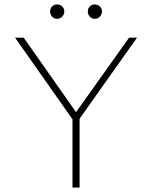

<svg xmlns="http://www.w3.org/2000/svg" viewBox="-20 -846 685 866"><path d="M321 -288 48 -676H87L328 -333H318L562 -676H598L323 -288ZM307 0V-321H339V0ZM237 -761Q224 -761 215 -771Q206 -781 206 -794Q206 -808 215 -817Q224 -826 237 -826Q251 -826 260.5 -817Q270 -808 270 -794Q270 -781 260.5 -771Q251 -761 237 -761ZM407 -761Q394 -761 385 -771Q376 -781 376 -794Q376 -808 385 -817Q394 -826 407 -826Q421 -826 430.5 -817Q440 -808 440 -794Q440 -781 430.5 -771Q421 -761 407 -761Z"/></svg>

Font: Outfit Thin Thin
Style: Regular
Weight: 250
Version: Version 1.100;gftools[0.9.27]